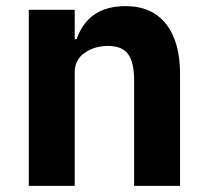

<svg xmlns="http://www.w3.org/2000/svg" viewBox="-20 -607 676 627"><path d="M74 0V-575H224V-479H230Q268 -587 390 -587Q476 -587 522 -529Q568 -471 568 -365V0H418V-345Q418 -403 398.5 -430Q379 -457 333 -457Q289 -457 256.5 -434.5Q224 -412 224 -371V0Z"/></svg>

Font: Anuphan
Style: Bold
Weight: 700
Designer: Mike Abbink, Paul van der Laan, Pieter van Rosmalen, Mint Tantisuwanna
Foundry: Bold Monday; Cadson Demak
Version: Version 3.002;hotconv 1.0.109;makeotfexe 2.5.65596